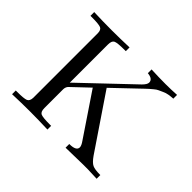

<svg xmlns="http://www.w3.org/2000/svg" viewBox="-148 -906 1129 1129"><g transform="rotate(45 416.5 -341.5)"><path d="M60.1 0V-30.8H71.8Q127.9 -30.8 145 -37.8Q162.1 -44.9 163.1 -73.2V-608.9Q163.1 -637.7 146 -644.8Q128.9 -651.9 73.2 -651.9H60.1V-683.1Q134.3 -680.2 207 -680.2Q279.8 -680.2 354 -683.1V-651.9H344.2Q283.2 -651.9 267.6 -644Q252 -636.2 252 -605V-288.1L559.1 -580.1Q582 -603 582 -618.2Q582 -647.9 537.1 -651.9V-683.1Q597.2 -680.2 655.8 -680.2Q701.7 -680.2 749 -683.1V-651.9Q730 -650.9 712.4 -647.9Q694.8 -645 679 -637.5Q663.1 -629.9 652.6 -625.5Q642.1 -621.1 627.4 -608.6Q612.8 -596.2 607.4 -591.6Q602.1 -586.9 586.9 -572.5Q571.8 -558.1 569.8 -556.2Q435.1 -427.2 426.8 -419.9L654.8 -83Q678.7 -48.8 698.2 -39.8Q717.8 -30.8 758.8 -30.8H763.2V0L688 -2.9H647.9L504.9 0V-30.8Q563 -30.8 563 -61Q563 -75.2 545.9 -99.1L368.2 -362.8Q265.1 -264.6 262.2 -262.2Q252.4 -250 252 -232.9V-77.1Q252 -46.4 267.6 -38.6Q283.2 -30.8 345.2 -30.8H354V0Q279.8 -2.9 207 -2.9Q134.3 -2.9 60.1 0Z"/></g></svg>

Font: CMU Serif Upright Italic
Style: UprightItalic
Weight: 500
Version: Version 0.7.0